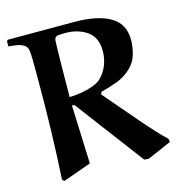

<svg xmlns="http://www.w3.org/2000/svg" viewBox="-106 -796 850 901"><g transform="rotate(-15 319.5 -345.5)"><path d="M223.1 -325.2 233.9 -41 97.2 7.8 87.9 -1Q94.7 -117.2 97.9 -233.6Q101.1 -350.1 101.1 -465.8Q101.1 -492.7 101.1 -525.4Q101.1 -558.1 100.6 -585.4Q100.1 -612.8 98.1 -624Q96.2 -644 80.1 -653.6Q64 -663.1 43.9 -666Q23.9 -668.9 6.8 -669.9V-695.8L12.2 -701.2H333Q448.2 -701.2 509.5 -665Q570.8 -628.9 570.8 -551.8Q570.8 -515.6 559.8 -479.2Q548.8 -442.9 520 -417Q489.3 -389.2 451.7 -375.5Q414.1 -361.8 373 -351.1L369.1 -339.8Q401.4 -301.8 436.8 -260.5Q472.2 -219.2 506.6 -179.2Q541 -139.2 570.6 -107.2Q600.1 -75.2 620.1 -57.1L623 -41L505.9 9.8L484.9 7.8L235.8 -323.2Q234.4 -325.2 223.1 -325.2ZM223.1 -366.2Q246.1 -366.2 277.6 -371.1Q309.1 -376 337.6 -386.5Q366.2 -397 380.9 -412.1Q405.8 -438 417.5 -470Q429.2 -502 429.2 -536.1Q429.2 -601.1 386 -631.6Q342.8 -662.1 278.8 -662.1Q264.6 -662.1 246.8 -660.6Q229 -659.2 227.1 -639.2Q227.1 -638.2 226.1 -608.6Q225.1 -579.1 224.6 -535.6Q224.1 -492.2 223.6 -446.8Q223.1 -401.4 223.1 -366.2Z"/></g></svg>

Font: Aref Ruqaa
Style: Bold
Weight: 700
Designer: Abdullah Aref
Version: Version 1.002